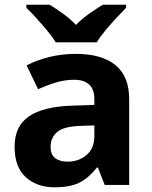

<svg xmlns="http://www.w3.org/2000/svg" viewBox="-20 -786 644 816"><path d="M302 -557Q412 -557 470.5 -509.5Q529 -462 529 -364V0H425L396 -74H392Q357 -30 318 -10Q279 10 211 10Q138 10 90 -32.5Q42 -75 42 -163Q42 -250 103 -291.5Q164 -333 286 -337L381 -340V-364Q381 -407 358.5 -427Q336 -447 296 -447Q256 -447 218 -435.5Q180 -424 142 -407L93 -508Q137 -531 190.5 -544Q244 -557 302 -557ZM323 -251Q251 -249 223 -225Q195 -201 195 -162Q195 -128 215 -113.5Q235 -99 267 -99Q315 -99 348 -127.5Q381 -156 381 -208V-253ZM217 -606Q203 -629 180.5 -656Q158 -683 134.5 -709Q111 -735 92 -753V-766H191Q217 -750 247 -728.5Q277 -707 303 -680Q329 -707 360 -728.5Q391 -750 417 -766H516V-753Q498 -735 474 -709Q450 -683 427.5 -656Q405 -629 391 -606Z"/></svg>

Font: Noto Sans Tangsa
Style: Regular
Weight: 400
Designer: David Williams
Foundry: Google LLC
Version: Version 1.504